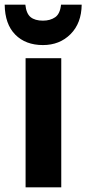

<svg xmlns="http://www.w3.org/2000/svg" viewBox="-49 -798 368 818"><path d="M212 0H60V-550H212ZM299 -778Q298 -699 251.5 -652.5Q205 -606 134 -606Q60 -606 16 -650.5Q-28 -695 -29 -778H59Q63 -740 81.5 -725Q100 -710 134 -710Q165 -710 186 -724.5Q207 -739 211 -778Z"/></svg>

Font: Noto Sans Condensed ExtraBold
Style: Regular
Weight: 800
Width: 3
Designer: Monotype Design Team
Foundry: Monotype Imaging Inc.
Version: Version 2.013; ttfautohint (v1.8.4.7-5d5b)